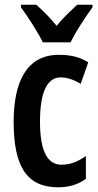

<svg xmlns="http://www.w3.org/2000/svg" viewBox="-20 -786 418 816"><path d="M162 -606H280C300 -649 344 -715 373 -755V-766H308C280 -738 252 -716 221 -676C192 -712 157 -746 134 -766H69V-755C100 -713 143 -646 162 -606ZM227 10C270 10 310 0 345 -26V-123C309 -98 279 -86 241 -86C180 -86 150 -147 150 -269C150 -392 179 -457 238 -457C266 -457 291 -448 323 -430L355 -521C323 -541 287 -553 230 -553C94 -553 38 -439 38 -268C38 -80 93 10 227 10Z"/></svg>

Font: Noto Sans Gujarati ExtraCondensed SemiBold
Style: Regular
Weight: 600
Width: 2
Designer: Jelle Bosma - Monotype Design Team, Universal Thirst
Foundry: Monotype Imaging Inc.
Version: Version 2.106